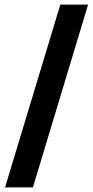

<svg xmlns="http://www.w3.org/2000/svg" viewBox="-20 -763 407 838"><path d="M2 55 243.3 -743H364.5L123.6 55Z"/></svg>

Font: Saira Thin SemiCondensed
Style: Regular
Weight: 100
Width: 4
Version: Version 1.101